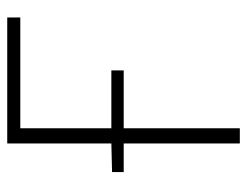

<svg xmlns="http://www.w3.org/2000/svg" viewBox="-98 -602 699 544"><g transform="rotate(-90 252.0 -329.5)"><path d="M118 0H161V-329H325V-364H161V-622H475V-659H118V-364L37 -362V-329H118Z"/></g></svg>

Font: Source Sans Pro Light
Style: Regular
Weight: 300
Designer: Paul D. Hunt
Foundry: Adobe Systems Incorporated
Version: Version 3.006;hotconv 1.0.111;makeotfexe 2.5.65597